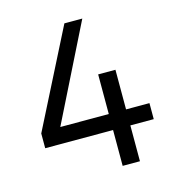

<svg xmlns="http://www.w3.org/2000/svg" viewBox="-105 -790 810 880"><g transform="rotate(-15 300.0 -350.0)"><path d="M47 -170V-240L280 -700H365L127 -222L108 -246H562V-170ZM369 0V-434H451V0Z"/></g></svg>

Font: SUSE Thin
Style: Regular
Weight: 400
Version: Version 1.000